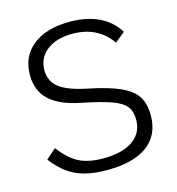

<svg xmlns="http://www.w3.org/2000/svg" viewBox="-107 -803 833 906"><g transform="rotate(-15 309.0 -350.0)"><path d="M45 -110 94 -153Q137 -95 183.5 -71Q230 -47 302 -47Q396 -47 447.5 -83Q499 -119 499 -184Q499 -225 480 -249Q461 -273 413 -290.5Q365 -308 271 -327Q168 -347 118.5 -393Q69 -439 69 -516Q69 -607 134.5 -659Q200 -711 315 -711Q397 -711 457 -682.5Q517 -654 550 -599L501 -559Q470 -605 422.5 -629Q375 -653 313 -653Q234 -653 187.5 -617Q141 -581 141 -520Q141 -466 182 -434.5Q223 -403 317 -384Q416 -364 470.5 -339Q525 -314 548 -278.5Q571 -243 571 -186Q571 -90 503 -39.5Q435 11 306 11Q214 11 154.5 -16.5Q95 -44 45 -110Z"/></g></svg>

Font: KoHo
Style: Regular
Weight: 400
Version: Version 1.000; ttfautohint (v1.6)